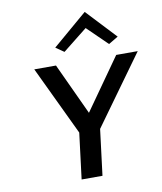

<svg xmlns="http://www.w3.org/2000/svg" viewBox="-101 -1054 948 1124"><g transform="rotate(-10 373.0 -491.5)"><path d="M274 -797 323 -763 469 -879 588 -763 645 -797 480 -973ZM746 -693H618L402 -387L260 -693H131L326 -283L292 -10H416L450 -283Z"/></g></svg>

Font: Bluebird
Style: LiObl
Weight: 300
Designer: Jasper
Foundry: Cannot Into Space Fonts
Version: Version 0.98